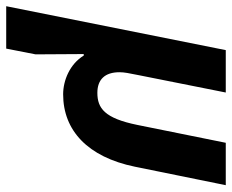

<svg xmlns="http://www.w3.org/2000/svg" viewBox="-112 -480 765 634"><g transform="rotate(90 271.0 -162.5)"><path d="M-26 200H114L133 103L132 -56H137C165 -10 219 12 265 12C384 12 472 -69 504 -225L565 -525H425L366 -233C344 -125 311 -101 260 -101C216 -101 192 -126 192 -174C192 -190 195 -204 202 -239L259 -525H119Z"/></g></svg>

Font: Braiins Sans
Style: Bold Italic
Weight: 700
Italic angle: -11.31°
Designer: Mike Abbink, Paul van der Laan, Pieter van Rosmalen, Jiri Chlebus, Lubos Buracinsky
Foundry: Bold Monday, Sudetype
Version: Version 1.000;hotconv 1.0.109;makeotfexe 2.5.65596